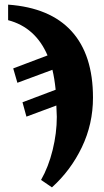

<svg xmlns="http://www.w3.org/2000/svg" viewBox="-20 -568 450 828"><path d="M157 208Q189 152 207 79Q225 6 225 -64Q225 -79 223 -113L94 -65L77 -127L220 -181Q215 -230 206 -267L55 -211L37 -273L185 -329Q133 -450 15 -481V-548Q196 -535 288.5 -433.5Q381 -332 381 -147Q381 -33 333 67Q285 167 204 240Z"/></svg>

Font: Noto Serif CondBlack
Style: Regular
Weight: 900
Width: 3
Designer: Monotype Design Team
Foundry: Monotype Imaging Inc.
Version: Version 1.001